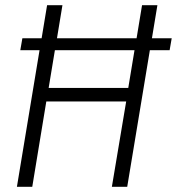

<svg xmlns="http://www.w3.org/2000/svg" viewBox="-20 -718 680 738"><path d="M465 -328H158L104 0H45L132 -525H58L66 -571H140L161 -698H220L199 -571H505L526 -698H585L564 -571H640L632 -525H556L469 0H410ZM473 -380 497 -525H191L167 -380Z"/></svg>

Font: IBM Plex Mono Light
Style: Italic
Weight: 300
Italic angle: -9°
Monospace: yes
Designer: Mike Abbink, Paul van der Laan, Pieter van Rosmalen
Foundry: Bold Monday
Version: Version 2.3